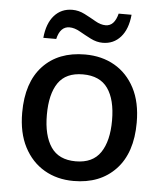

<svg xmlns="http://www.w3.org/2000/svg" viewBox="-53 -788 715 845"><g transform="rotate(5 304.5 -365.5)"><path d="M558 -270Q558 -136 489 -63Q420 10 303 10Q230 10 173.5 -23Q117 -56 84.5 -118.5Q52 -181 52 -270Q52 -404 120 -476.5Q188 -549 306 -549Q380 -549 436.5 -516.5Q493 -484 525.5 -422Q558 -360 558 -270ZM161 -270Q161 -179 195.5 -128Q230 -77 305 -77Q380 -77 414.5 -128Q449 -179 449 -270Q449 -362 414 -411.5Q379 -461 304 -461Q229 -461 195 -411.5Q161 -362 161 -270ZM116 -606Q122 -670 153 -705Q184 -740 233 -740Q261 -740 287.5 -726.5Q314 -713 338 -699Q362 -685 384 -685Q423 -685 437 -741H494Q488 -677 457 -642Q426 -607 378 -607Q351 -607 324.5 -620.5Q298 -634 273.5 -648Q249 -662 227 -662Q186 -662 173 -606Z"/></g></svg>

Font: Noto Sans Myanmar Medium
Style: Regular
Weight: 500
Designer: Monotype Design Team
Foundry: Monotype Imaging Inc.
Version: Version 2.107; ttfautohint (v1.8.4.7-5d5b)